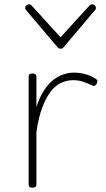

<svg xmlns="http://www.w3.org/2000/svg" viewBox="-20 -856 494 891"><path d="M130 15Q121 15 117 11.5Q113 8 113 0V-500Q113 -508 117 -511.5Q121 -515 130 -515Q140 -515 144.5 -511.5Q149 -508 149 -500V-359Q164 -406 184.5 -437Q205 -468 228.5 -486Q252 -504 276.5 -511.5Q301 -519 323 -519Q354 -519 382 -510Q410 -501 426 -489Q432 -485 432 -479.5Q432 -474 428 -466Q423 -459 417.5 -457.5Q412 -456 407 -460Q393 -467 369.5 -475.5Q346 -484 320 -484Q291 -484 264.5 -472Q238 -460 216 -432Q194 -404 176.5 -358Q159 -312 149 -244V0Q149 8 144.5 11.5Q140 15 130 15ZM407 -836Q414 -836 419.5 -831.5Q425 -827 425 -819Q425 -816 424 -813Q423 -810 420 -808L277 -639Q273 -633 269 -631.5Q265 -630 261 -630Q257 -630 253.5 -631.5Q250 -633 245 -639L102 -808Q100 -810 98.5 -813Q97 -816 97 -819Q97 -827 102.5 -831.5Q108 -836 115 -836Q119 -836 122 -834.5Q125 -833 127 -830L261 -683L395 -830Q398 -833 400.5 -834.5Q403 -836 407 -836Z"/></svg>

Font: Playwrite NG Modern Thin
Style: Regular
Weight: 250
Designer: Veronika Burian, José Scaglione
Foundry: TypeTogether
Version: Version 1.002